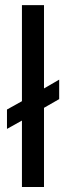

<svg xmlns="http://www.w3.org/2000/svg" viewBox="-20 -745 262 765"><path d="M67.4 0H155.3V-315.4L215.8 -350.1V-427.7L155.3 -392.6V-724.6H67.4V-341.8L7.8 -308.6V-231.4L67.4 -264.6Z"/></svg>

Font: Arimo
Style: Regular
Weight: 400
Designer: Steve Matteson
Foundry: Monotype Imaging Inc.
Version: Version 1.32